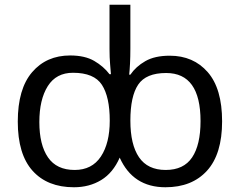

<svg xmlns="http://www.w3.org/2000/svg" viewBox="-20 -780 1012 810"><path d="M292 10Q180 10 117.5 -59.5Q55 -129 55 -267Q55 -405 115.5 -475.5Q176 -546 276 -546Q338 -546 377.5 -523Q417 -500 442 -467H448Q447 -480 444.5 -509Q442 -538 442 -572V-760H530V-575Q530 -541 528.5 -511.5Q527 -482 525 -465H530Q553 -499 593 -522Q633 -545 696 -545Q796 -545 856.5 -475.5Q917 -406 917 -268Q917 -130 853.5 -60Q790 10 678 10Q541 10 485 -115Q457 -51 407 -20.5Q357 10 292 10ZM295 -63Q368 -63 405.5 -119.5Q443 -176 443 -271Q443 -371 410 -422Q377 -473 288 -473Q217 -473 181.5 -416.5Q146 -360 146 -265Q146 -169 182.5 -116Q219 -63 295 -63ZM679 -63Q755 -63 790.5 -116Q826 -169 826 -269Q826 -472 681 -472Q596 -472 563 -423Q530 -374 530 -271Q530 -170 566.5 -116.5Q603 -63 679 -63Z"/></svg>

Font: Noto IKEA Arabic
Style: Regular
Weight: 400
Designer: Monotype Design Team
Foundry: Monotype Imaging Inc.
Version: Version 1.200